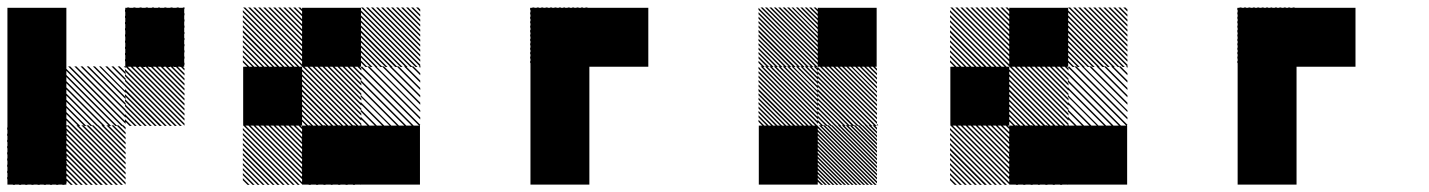

<svg xmlns="http://www.w3.org/2000/svg" viewBox="-21 -522 4041 543"><path d="M167.5 -162.5 162.5 -167.5H167.5ZM167.5 -145 145 -167.5H150.8L167.5 -150.8ZM167.5 -127.5 127.5 -167.5H133.3L167.5 -133.3ZM167.5 -110 110 -167.5H115.8L167.5 -115.8ZM167.5 -92.5 92.5 -167.5H97.5L167.5 -97.5ZM167.5 -75 75 -167.5H80.8L167.5 -80.8ZM167.5 -57.5 57.5 -167.5H63.3L167.5 -63.3ZM167.5 -40 40 -167.5H45.8L167.5 -45.8ZM167.5 -22.5 22.5 -167.5H28.3L167.5 -28.3ZM167.5 -5 5 -167.5H10.8L167.5 -10.8ZM155.8 0.8 -0.8 -155.8V-161.7L161.7 0.8ZM138.3 0.8 -0.8 -138.3V-144.2L144.2 0.8ZM120.8 0.8 -0.8 -120.8V-126.7L126.7 0.8ZM103.3 0.8 -0.8 -103.3V-109.2L109.2 0.8ZM85.8 0.8 -0.8 -85.8V-91.7L91.7 0.8ZM68.3 0.8 -0.8 -68.3V-74.2L74.2 0.8ZM50.8 0.8 -0.8 -50.8V-56.7L56.7 0.8ZM33.3 0.8 -0.8 -33.3V-39.2L39.2 0.8ZM15.8 0.8 -0.8 -15.8V-21.7L21.7 0.8ZM167.5 -167.5H168.3L167.5 -168.3ZM333.3 -500H500V-333.3H333.3ZM334.2 -155.8 322.5 -167.5H328.3L334.2 -161.7ZM334.2 -141.7 308.3 -167.5H314.2L334.2 -147.5ZM334.2 -127.5 294.2 -167.5H300L334.2 -133.3ZM334.2 -113.3 280 -167.5H285.8L334.2 -119.2ZM334.2 -99.2 265.8 -167.5H271.7L334.2 -105ZM334.2 -85 251.7 -167.5H257.5L334.2 -90.8ZM334.2 -70.8 237.5 -167.5H243.3L334.2 -76.7ZM334.2 -56.7 223.3 -167.5H229.2L334.2 -62.5ZM334.2 -42.5 209.2 -167.5H215L334.2 -48.3ZM334.2 -28.3 195 -167.5H200.8L334.2 -34.2ZM334.2 -14.2 180.8 -167.5H186.7L334.2 -20ZM334.2 0 166.7 -167.5H172.5L334.2 -5.8ZM320.8 0.8 165.8 -154.2V-160L326.7 0.8ZM306.7 0.8 165.8 -140V-145.8L312.5 0.8ZM292.5 0.8 165.8 -125.8V-131.7L298.3 0.8ZM278.3 0.8 165.8 -111.7V-117.5L284.2 0.8ZM263.3 0.8 165.8 -96.7V-103.3L270 0.8ZM250 0.8 165.8 -83.3V-89.2L255.8 0.8ZM235.8 0.8 165.8 -69.2V-75L241.7 0.8ZM221.7 0.8 165.8 -55V-60.8L227.5 0.8ZM207.5 0.8 165.8 -40.8V-46.7L213.3 0.8ZM193.3 0.8 165.8 -26.7V-32.5L199.2 0.8ZM179.2 0.8 165.8 -12.5V-18.3L185 0.8ZM500.8 -322.5 489.2 -334.2H495L500.8 -328.3ZM500.8 -308.3 475 -334.2H480.8L500.8 -314.2ZM500.8 -294.2 460.8 -334.2H466.7L500.8 -300ZM500.8 -280 446.7 -334.2H452.5L500.8 -285.8ZM500.8 -265.8 432.5 -334.2H438.3L500.8 -271.7ZM500.8 -251.7 418.3 -334.2H424.2L500.8 -257.5ZM500.8 -237.5 404.2 -334.2H410L500.8 -243.3ZM500.8 -223.3 390 -334.2H395.8L500.8 -229.2ZM500.8 -209.2 375.8 -334.2H381.7L500.8 -215ZM500.8 -195 361.7 -334.2H367.5L500.8 -200.8ZM500.8 -180.8 347.5 -334.2H353.3L500.8 -186.7ZM500.8 -166.7 333.3 -334.2H339.2L500.8 -172.5ZM487.5 -165.8 332.5 -320.8V-326.7L493.3 -165.8ZM473.3 -165.8 332.5 -306.7V-312.5L479.2 -165.8ZM459.2 -165.8 332.5 -292.5V-298.3L465 -165.8ZM445 -165.8 332.5 -278.3V-284.2L450.8 -165.8ZM430 -165.8 332.5 -263.3V-270L436.7 -165.8ZM416.7 -165.8 332.5 -250V-255.8L422.5 -165.8ZM402.5 -165.8 332.5 -235.8V-241.7L408.3 -165.8ZM388.3 -165.8 332.5 -221.7V-227.5L394.2 -165.8ZM374.2 -165.8 332.5 -207.5V-213.3L380 -165.8ZM360 -165.8 332.5 -193.3V-199.2L365.8 -165.8ZM345.8 -165.8 332.5 -179.2V-185L351.7 -165.8ZM334.2 -329.2 329.2 -334.2H334.2ZM334.2 -311.7 311.7 -334.2H317.5L334.2 -317.5ZM334.2 -294.2 294.2 -334.2H300L334.2 -300ZM334.2 -276.7 276.7 -334.2H282.5L334.2 -282.5ZM334.2 -259.2 259.2 -334.2H264.2L334.2 -264.2ZM334.2 -241.7 241.7 -334.2H247.5L334.2 -247.5ZM334.2 -224.2 224.2 -334.2H230L334.2 -230ZM334.2 -206.7 206.7 -334.2H212.5L334.2 -212.5ZM334.2 -189.2 189.2 -334.2H195L334.2 -195ZM334.2 -171.7 171.7 -334.2H177.5L334.2 -177.5ZM322.5 -165.8 165.8 -322.5V-328.3L328.3 -165.8ZM305 -165.8 165.8 -305V-310.8L310.8 -165.8ZM287.5 -165.8 165.8 -287.5V-293.3L293.3 -165.8ZM270 -165.8 165.8 -270V-275.8L275.8 -165.8ZM252.5 -165.8 165.8 -252.5V-258.3L258.3 -165.8ZM235 -165.8 165.8 -235V-240.8L240.8 -165.8ZM217.5 -165.8 165.8 -217.5V-223.3L223.3 -165.8ZM200 -165.8 165.8 -200V-205.8L205.8 -165.8ZM182.5 -165.8 165.8 -182.5V-188.3L188.3 -165.8ZM334.2 -334.2H335L334.2 -335ZM500.8 -495.8 495.8 -500.8H500.8ZM500.8 -478.3 478.3 -500.8H484.2L500.8 -484.2ZM500.8 -460.8 460.8 -500.8H466.7L500.8 -466.7ZM500.8 -443.3 443.3 -500.8H449.2L500.8 -449.2ZM500.8 -425.8 425.8 -500.8H430.8L500.8 -430.8ZM500.8 -408.3 408.3 -500.8H414.2L500.8 -414.2ZM500.8 -390.8 390.8 -500.8H396.7L500.8 -396.7ZM500.8 -373.3 373.3 -500.8H379.2L500.8 -379.2ZM500.8 -355.8 355.8 -500.8H361.7L500.8 -361.7ZM500.8 -338.3 338.3 -500.8H344.2L500.8 -344.2ZM489.2 -332.5 332.5 -489.2V-495L495 -332.5ZM471.7 -332.5 332.5 -471.7V-477.5L477.5 -332.5ZM454.2 -332.5 332.5 -454.2V-460L460 -332.5ZM436.7 -332.5 332.5 -436.7V-442.5L442.5 -332.5ZM419.2 -332.5 332.5 -419.2V-425L425 -332.5ZM401.7 -332.5 332.5 -401.7V-407.5L407.5 -332.5ZM384.2 -332.5 332.5 -384.2V-390L390 -332.5ZM366.7 -332.5 332.5 -366.7V-372.5L372.5 -332.5ZM349.2 -332.5 332.5 -349.2V-355L355 -332.5ZM500.8 -500.8H501.7L500.8 -501.7ZM0 -166.7H166.7V0H0ZM0 -333.3H166.7V0H0ZM0 -500H166.7V-166.7H0Z M1000 -166.7H1166.7V0H1000ZM833.3 -166.7H1000V0H833.3ZM834.2 -155.8 822.5 -167.5H828.3L834.2 -161.7ZM834.2 -141.7 808.3 -167.5H814.2L834.2 -147.5ZM834.2 -127.5 794.2 -167.5H800L834.2 -133.3ZM834.2 -113.3 780 -167.5H785.8L834.2 -119.2ZM834.2 -99.2 765.8 -167.5H771.7L834.2 -105ZM834.2 -85 751.7 -167.5H757.5L834.2 -90.8ZM834.2 -70.8 737.5 -167.5H743.3L834.2 -76.7ZM834.2 -56.7 723.3 -167.5H729.2L834.2 -62.5ZM834.2 -42.5 709.2 -167.5H715L834.2 -48.3ZM834.2 -28.3 695 -167.5H700.8L834.2 -34.2ZM834.2 -14.2 680.8 -167.5H686.7L834.2 -20ZM834.2 0 666.7 -167.5H672.5L834.2 -5.8ZM820.8 0.8 665.8 -154.2V-160L826.7 0.8ZM806.7 0.8 665.8 -140V-145.8L812.5 0.8ZM792.5 0.8 665.8 -125.8V-131.7L798.3 0.8ZM778.3 0.8 665.8 -111.7V-117.5L784.2 0.8ZM763.3 0.8 665.8 -96.7V-103.3L770 0.8ZM750 0.8 665.8 -83.3V-89.2L755.8 0.8ZM735.8 0.8 665.8 -69.2V-75L741.7 0.8ZM721.7 0.8 665.8 -55V-60.8L727.5 0.8ZM707.5 0.8 665.8 -40.8V-46.7L713.3 0.8ZM693.3 0.8 665.8 -26.7V-32.5L699.2 0.8ZM679.2 0.8 665.8 -12.5V-18.3L685 0.8ZM1000.8 -163.3 996.7 -167.5H1000.8ZM1000.8 -142.5 975.8 -167.5H981.7L1000.8 -148.3ZM1000.8 -121.7 955 -167.5H960.8L1000.8 -127.5ZM1000.8 -100.8 934.2 -167.5H940L1000.8 -106.7ZM1000.8 -80 913.3 -167.5H919.2L1000.8 -85.8ZM1000.8 -59.2 892.5 -167.5H898.3L1000.8 -65ZM1000.8 -38.3 871.7 -167.5H876.7L1000.8 -43.3ZM1000.8 -17.5 850.8 -167.5H856.7L1000.8 -23.3ZM998.3 0.8 832.5 -165 835.8 -167.5 1000.8 -2.5ZM977.5 0.8 832.5 -144.2V-150L983.3 0.8ZM956.7 0.8 832.5 -123.3V-129.2L962.5 0.8ZM935.8 0.8 832.5 -102.5V-108.3L941.7 0.8ZM915 0.8 832.5 -81.7V-86.7L920 0.8ZM894.2 0.8 832.5 -60.8V-66.7L900 0.8ZM873.3 0.8 832.5 -40V-45.8L879.2 0.8ZM852.5 0.8 832.5 -19.2V-25L858.3 0.8ZM1000.8 -167.5H1002.5L1000.8 -169.2ZM834.2 -155.8 822.5 -167.5H828.3L834.2 -161.7ZM834.2 -141.7 808.3 -167.5H814.2L834.2 -147.5ZM834.2 -127.5 794.2 -167.5H800L834.2 -133.3ZM834.2 -113.3 780 -167.5H785.8L834.2 -119.2ZM834.2 -99.2 765.8 -167.5H771.7L834.2 -105ZM834.2 -85 751.7 -167.5H757.5L834.2 -90.8ZM834.2 -70.8 737.5 -167.5H743.3L834.2 -76.7ZM834.2 -56.7 723.3 -167.5H729.2L834.2 -62.5ZM834.2 -42.5 709.2 -167.5H715L834.2 -48.3ZM834.2 -28.3 695 -167.5H700.8L834.2 -34.2ZM834.2 -14.2 680.8 -167.5H686.7L834.2 -20ZM834.2 0 666.7 -167.5H672.5L834.2 -5.8ZM820.8 0.8 665.8 -154.2V-160L826.7 0.8ZM806.7 0.8 665.8 -140V-145.8L812.5 0.8ZM792.5 0.8 665.8 -125.8V-131.7L798.3 0.8ZM778.3 0.8 665.8 -111.7V-117.5L784.2 0.8ZM763.3 0.8 665.8 -96.7V-103.3L770 0.8ZM750 0.8 665.8 -83.3V-89.2L755.8 0.8ZM735.8 0.8 665.8 -69.2V-75L741.7 0.8ZM721.7 0.8 665.8 -55V-60.8L727.5 0.8ZM707.5 0.8 665.8 -40.8V-46.7L713.3 0.8ZM693.3 0.8 665.8 -26.7V-32.5L699.2 0.8ZM679.2 0.8 665.8 -12.5V-18.3L685 0.8ZM1167.5 -330 1163.3 -334.2H1167.5ZM1167.5 -309.2 1142.5 -334.2H1148.3L1167.5 -315ZM1167.5 -288.3 1121.7 -334.2H1127.5L1167.5 -294.2ZM1167.5 -267.5 1100.8 -334.2H1106.7L1167.5 -273.3ZM1167.5 -246.7 1080 -334.2H1085.8L1167.5 -252.5ZM1167.5 -225.8 1059.2 -334.2H1065L1167.5 -231.7ZM1167.5 -205 1038.3 -334.2H1043.3L1167.5 -210ZM1167.5 -184.2 1017.5 -334.2H1023.3L1167.5 -190ZM1165 -165.8 999.2 -331.7 1002.5 -334.2 1167.5 -169.2ZM1144.2 -165.8 999.2 -310.8V-316.7L1150 -165.8ZM1123.3 -165.8 999.2 -290V-295.8L1129.2 -165.8ZM1102.5 -165.8 999.2 -269.2V-275L1108.3 -165.8ZM1081.7 -165.8 999.2 -248.3V-253.3L1086.7 -165.8ZM1060.8 -165.8 999.2 -227.5V-233.3L1066.7 -165.8ZM1040 -165.8 999.2 -206.7V-212.5L1045.8 -165.8ZM1019.2 -165.8 999.2 -185.8V-191.7L1025 -165.8ZM1167.5 -334.2H1169.2L1167.5 -335.8ZM1000.8 -322.5 989.2 -334.2H995L1000.8 -328.3ZM1000.8 -308.3 975 -334.2H980.8L1000.8 -314.2ZM1000.8 -294.2 960.8 -334.2H966.7L1000.8 -300ZM1000.8 -280 946.7 -334.2H952.5L1000.8 -285.8ZM1000.8 -265.8 932.5 -334.2H938.3L1000.8 -271.7ZM1000.8 -251.7 918.3 -334.2H924.2L1000.8 -257.5ZM1000.8 -237.5 904.2 -334.2H910L1000.8 -243.3ZM1000.8 -223.3 890 -334.2H895.8L1000.8 -229.2ZM1000.8 -209.2 875.8 -334.2H881.7L1000.8 -215ZM1000.8 -195 861.7 -334.2H867.5L1000.8 -200.8ZM1000.8 -180.8 847.5 -334.2H853.3L1000.8 -186.7ZM1000.8 -166.7 833.3 -334.2H839.2L1000.8 -172.5ZM987.5 -165.8 832.5 -320.8V-326.7L993.3 -165.8ZM973.3 -165.8 832.5 -306.7V-312.5L979.2 -165.8ZM959.2 -165.8 832.5 -292.5V-298.3L965 -165.8ZM945 -165.8 832.5 -278.3V-284.2L950.8 -165.8ZM930 -165.8 832.5 -263.3V-270L936.7 -165.8ZM916.7 -165.8 832.5 -250V-255.8L922.5 -165.8ZM902.5 -165.8 832.5 -235.8V-241.7L908.3 -165.8ZM888.3 -165.8 832.5 -221.7V-227.5L894.2 -165.8ZM874.2 -165.8 832.5 -207.5V-213.3L880 -165.8ZM860 -165.8 832.5 -193.3V-199.2L865.8 -165.8ZM845.8 -165.8 832.5 -179.2V-185L851.7 -165.8ZM1167.5 -489.2 1155.8 -500.8H1161.7L1167.5 -495ZM1167.5 -475 1141.7 -500.8H1147.5L1167.5 -480.8ZM1167.5 -460.8 1127.5 -500.8H1133.3L1167.5 -466.7ZM1167.5 -446.7 1113.3 -500.8H1119.2L1167.5 -452.5ZM1167.5 -432.5 1099.2 -500.8H1105L1167.5 -438.3ZM1167.5 -418.3 1085 -500.8H1090.8L1167.5 -424.2ZM1167.5 -404.2 1070.8 -500.8H1076.7L1167.5 -410ZM1167.5 -390 1056.7 -500.8H1062.5L1167.5 -395.8ZM1167.5 -375.8 1042.5 -500.8H1048.3L1167.5 -381.7ZM1167.5 -361.7 1028.3 -500.8H1034.2L1167.5 -367.5ZM1167.5 -347.5 1014.2 -500.8H1020L1167.5 -353.3ZM1167.5 -333.3 1000 -500.8H1005.8L1167.5 -339.2ZM1154.2 -332.5 999.2 -487.5V-493.3L1160 -332.5ZM1140 -332.5 999.2 -473.3V-479.2L1145.8 -332.5ZM1125.8 -332.5 999.2 -459.2V-465L1131.7 -332.5ZM1111.7 -332.5 999.2 -445V-450.8L1117.5 -332.5ZM1096.7 -332.5 999.2 -430V-436.7L1103.3 -332.5ZM1083.3 -332.5 999.2 -416.7V-422.5L1089.2 -332.5ZM1069.2 -332.5 999.2 -402.5V-408.3L1075 -332.5ZM1055 -332.5 999.2 -388.3V-394.2L1060.8 -332.5ZM1040.8 -332.5 999.2 -374.2V-380L1046.7 -332.5ZM1026.7 -332.5 999.2 -360V-365.8L1032.5 -332.5ZM1012.5 -332.5 999.2 -345.8V-351.7L1018.3 -332.5ZM834.2 -489.2 822.5 -500.8H828.3L834.2 -495ZM834.2 -475 808.3 -500.8H814.2L834.2 -480.8ZM834.2 -460.8 794.2 -500.8H800L834.2 -466.7ZM834.2 -446.7 780 -500.8H785.8L834.2 -452.5ZM834.2 -432.5 765.8 -500.8H771.7L834.2 -438.3ZM834.2 -418.3 751.7 -500.8H757.5L834.2 -424.2ZM834.2 -404.2 737.5 -500.8H743.3L834.2 -410ZM834.2 -390 723.3 -500.8H729.2L834.2 -395.8ZM834.2 -375.8 709.2 -500.8H715L834.2 -381.7ZM834.2 -361.7 695 -500.8H700.8L834.2 -367.5ZM834.2 -347.5 680.8 -500.8H686.7L834.2 -353.3ZM834.2 -333.3 666.7 -500.8H672.5L834.2 -339.2ZM820.8 -332.5 665.8 -487.5V-493.3L826.7 -332.5ZM806.7 -332.5 665.8 -473.3V-479.2L812.5 -332.5ZM792.5 -332.5 665.8 -459.2V-465L798.3 -332.5ZM778.3 -332.5 665.8 -445V-450.8L784.2 -332.5ZM763.3 -332.5 665.8 -430V-436.7L770 -332.5ZM750 -332.5 665.8 -416.7V-422.5L755.8 -332.5ZM735.8 -332.5 665.8 -402.5V-408.3L741.7 -332.5ZM721.7 -332.5 665.8 -388.3V-394.2L727.5 -332.5ZM707.5 -332.5 665.8 -374.2V-380L713.3 -332.5ZM693.3 -332.5 665.8 -360V-365.8L699.2 -332.5ZM679.2 -332.5 665.8 -345.8V-351.7L685 -332.5ZM666.7 -333.3H833.3V-166.7H666.7ZM833.3 -500H1000V-333.3H833.3Z M1645.8 -500H1812.5V-333.3H1645.8ZM1646.7 -488.3 1634.2 -500.8H1640L1646.7 -494.2ZM1646.7 -475.8 1621.7 -500.8H1627.5L1646.7 -481.7ZM1646.7 -463.3 1609.2 -500.8H1615L1646.7 -469.2ZM1646.7 -450.8 1596.7 -500.8H1602.5L1646.7 -456.7ZM1646.7 -438.3 1584.2 -500.8H1590L1646.7 -444.2ZM1646.7 -425.8 1571.7 -500.8H1576.7L1646.7 -430.8ZM1646.7 -413.3 1559.2 -500.8H1565L1646.7 -419.2ZM1646.7 -400.8 1546.7 -500.8H1552.5L1646.7 -406.7ZM1646.7 -388.3 1534.2 -500.8H1540L1646.7 -394.2ZM1646.7 -375.8 1521.7 -500.8H1527.5L1646.7 -381.7ZM1646.7 -363.3 1509.2 -500.8H1515L1646.7 -369.2ZM1646.7 -350.8 1496.7 -500.8H1502.5L1646.7 -356.7ZM1646.7 -338.3 1484.2 -500.8H1490L1646.7 -344.2ZM1640 -332.5 1478.3 -494.2V-500L1645.8 -332.5ZM1627.5 -332.5 1478.3 -481.7V-487.5L1633.3 -332.5ZM1615 -332.5 1478.3 -469.2V-475L1620.8 -332.5ZM1602.5 -332.5 1478.3 -456.7V-462.5L1608.3 -332.5ZM1590 -332.5 1478.3 -444.2V-450L1595.8 -332.5ZM1576.7 -332.5 1478.3 -430.8V-437.5L1583.3 -332.5ZM1565 -332.5 1478.3 -419.2V-425L1570.8 -332.5ZM1552.5 -332.5 1478.3 -406.7V-412.5L1558.3 -332.5ZM1540 -332.5 1478.3 -394.2V-400L1545.8 -332.5ZM1527.5 -332.5 1478.3 -381.7V-387.5L1533.3 -332.5ZM1515 -332.5 1478.3 -369.2V-375L1520.8 -332.5ZM1502.5 -332.5 1478.3 -356.7V-362.5L1508.3 -332.5ZM1490 -332.5 1478.3 -344.2V-350L1495.8 -332.5ZM1479.2 -166.7H1645.8V0H1479.2ZM1479.2 -333.3H1645.8V0H1479.2ZM1479.2 -500H1645.8V-166.7H1479.2Z M2459.2 -165.8 2457.5 -167.5H2459.2ZM2459.2 -155 2446.7 -167.5H2452.5L2459.2 -160.8ZM2459.2 -144.2 2435.8 -167.5H2441.7L2459.2 -150ZM2459.2 -133.3 2425 -167.5H2430.8L2459.2 -139.2ZM2459.2 -122.5 2414.2 -167.5H2420L2459.2 -128.3ZM2459.2 -111.7 2403.3 -167.5H2409.2L2459.2 -117.5ZM2459.2 -100.8 2392.5 -167.5H2398.3L2459.2 -106.7ZM2459.2 -90 2381.7 -167.5H2387.5L2459.2 -95.8ZM2459.2 -79.2 2370.8 -167.5H2376.7L2459.2 -85ZM2459.2 -68.3 2360 -167.5H2365.8L2459.2 -74.2ZM2459.2 -57.5 2349.2 -167.5H2355L2459.2 -63.3ZM2459.2 -46.7 2338.3 -167.5H2344.2L2459.2 -52.5ZM2459.2 -35.8 2327.5 -167.5H2333.3L2459.2 -41.7ZM2459.2 -25 2316.7 -167.5H2322.5L2459.2 -30.8ZM2459.2 -14.2 2305.8 -167.5H2311.7L2459.2 -20ZM2459.2 -3.3 2295 -167.5H2300.8L2459.2 -9.2ZM2452.5 0.8 2290.8 -160.8V-166.7L2458.3 0.8ZM2441.7 0.8 2290.8 -150V-155.8L2447.5 0.8ZM2430.8 0.8 2290.8 -139.2V-145L2436.7 0.8ZM2420 0.8 2290.8 -128.3V-134.2L2425.8 0.8ZM2409.2 0.8 2290.8 -117.5V-123.3L2415 0.8ZM2398.3 0.8 2290.8 -106.7V-112.5L2404.2 0.8ZM2387.5 0.8 2290.8 -95.8V-101.7L2393.3 0.8ZM2376.7 0.8 2290.8 -85V-90.8L2382.5 0.8ZM2365.8 0.8 2290.8 -74.2V-80L2371.7 0.8ZM2355 0.8 2290.8 -63.3V-69.2L2360.8 0.8ZM2344.2 0.8 2290.8 -52.5V-58.3L2350 0.8ZM2333.3 0.8 2290.8 -41.7V-47.5L2339.2 0.8ZM2322.5 0.8 2290.8 -30.8V-36.7L2328.3 0.8ZM2311.7 0.8 2290.8 -20V-25.8L2317.5 0.8ZM2300.8 0.8 2290.8 -9.2V-15L2306.7 0.8ZM2459.2 -167.5H2463.3L2459.2 -171.7ZM2459.2 -321.7 2446.7 -334.2H2452.5L2459.2 -327.5ZM2459.2 -309.2 2434.2 -334.2H2440L2459.2 -315ZM2459.2 -296.7 2421.7 -334.2H2427.5L2459.2 -302.5ZM2459.2 -284.2 2409.2 -334.2H2415L2459.2 -290ZM2459.2 -271.7 2396.7 -334.2H2402.5L2459.2 -277.5ZM2459.2 -259.2 2384.2 -334.2H2389.2L2459.2 -264.2ZM2459.2 -246.7 2371.7 -334.2H2377.5L2459.2 -252.5ZM2459.2 -234.2 2359.2 -334.2H2365L2459.2 -240ZM2459.2 -221.7 2346.7 -334.2H2352.5L2459.2 -227.5ZM2459.2 -209.2 2334.2 -334.2H2340L2459.2 -215ZM2459.2 -196.7 2321.7 -334.2H2327.5L2459.2 -202.5ZM2459.2 -184.2 2309.2 -334.2H2315L2459.2 -190ZM2459.2 -171.7 2296.7 -334.2H2302.5L2459.2 -177.5ZM2452.5 -165.8 2290.8 -327.5V-333.3L2458.3 -165.8ZM2440 -165.8 2290.8 -315V-320.8L2445.8 -165.8ZM2427.5 -165.8 2290.8 -302.5V-308.3L2433.3 -165.8ZM2415 -165.8 2290.8 -290V-295.8L2420.8 -165.8ZM2402.5 -165.8 2290.8 -277.5V-283.3L2408.3 -165.8ZM2389.2 -165.8 2290.8 -264.2V-270.8L2395.8 -165.8ZM2377.5 -165.8 2290.8 -252.5V-258.3L2383.3 -165.8ZM2365 -165.8 2290.8 -240V-245.8L2370.8 -165.8ZM2352.5 -165.8 2290.8 -227.5V-233.3L2358.3 -165.8ZM2340 -165.8 2290.8 -215V-220.8L2345.8 -165.8ZM2327.5 -165.8 2290.8 -202.5V-208.3L2333.3 -165.8ZM2315 -165.8 2290.8 -190V-195.8L2320.8 -165.8ZM2302.5 -165.8 2290.8 -177.5V-183.3L2308.3 -165.8ZM2292.5 -321.7 2280 -334.2H2285.8L2292.5 -327.5ZM2292.5 -309.2 2267.5 -334.2H2273.3L2292.5 -315ZM2292.5 -296.7 2255 -334.2H2260.8L2292.5 -302.5ZM2292.5 -284.2 2242.5 -334.2H2248.3L2292.5 -290ZM2292.5 -271.7 2230 -334.2H2235.8L2292.5 -277.5ZM2292.5 -259.2 2217.5 -334.2H2222.5L2292.5 -264.2ZM2292.5 -246.7 2205 -334.2H2210.8L2292.5 -252.5ZM2292.5 -234.2 2192.5 -334.2H2198.3L2292.5 -240ZM2292.5 -221.7 2180 -334.2H2185.8L2292.5 -227.5ZM2292.5 -209.2 2167.5 -334.2H2173.3L2292.5 -215ZM2292.5 -196.7 2155 -334.2H2160.8L2292.5 -202.5ZM2292.5 -184.2 2142.5 -334.2H2148.3L2292.5 -190ZM2292.5 -171.7 2130 -334.2H2135.8L2292.5 -177.5ZM2285.8 -165.8 2124.2 -327.5V-333.3L2291.7 -165.8ZM2273.3 -165.8 2124.2 -315V-320.8L2279.2 -165.8ZM2260.8 -165.8 2124.2 -302.5V-308.3L2266.7 -165.8ZM2248.3 -165.8 2124.2 -290V-295.8L2254.2 -165.8ZM2235.8 -165.8 2124.2 -277.5V-283.3L2241.7 -165.8ZM2222.5 -165.8 2124.2 -264.2V-270.8L2229.2 -165.8ZM2210.8 -165.8 2124.2 -252.5V-258.3L2216.7 -165.8ZM2198.3 -165.8 2124.2 -240V-245.8L2204.2 -165.8ZM2185.8 -165.8 2124.2 -227.5V-233.3L2191.7 -165.8ZM2173.3 -165.8 2124.2 -215V-220.8L2179.2 -165.8ZM2160.8 -165.8 2124.2 -202.5V-208.3L2166.7 -165.8ZM2148.3 -165.8 2124.2 -190V-195.8L2154.2 -165.8ZM2135.8 -165.8 2124.2 -177.5V-183.3L2141.7 -165.8ZM2292.5 -488.3 2280 -500.8H2285.8L2292.5 -494.2ZM2292.5 -475.8 2267.5 -500.8H2273.3L2292.5 -481.7ZM2292.5 -463.3 2255 -500.8H2260.8L2292.5 -469.2ZM2292.5 -450.8 2242.5 -500.8H2248.3L2292.5 -456.7ZM2292.5 -438.3 2230 -500.8H2235.8L2292.5 -444.2ZM2292.5 -425.8 2217.5 -500.8H2222.5L2292.5 -430.8ZM2292.5 -413.3 2205 -500.8H2210.8L2292.5 -419.2ZM2292.5 -400.8 2192.5 -500.8H2198.3L2292.5 -406.7ZM2292.5 -388.3 2180 -500.8H2185.8L2292.5 -394.2ZM2292.5 -375.8 2167.5 -500.8H2173.3L2292.5 -381.7ZM2292.5 -363.3 2155 -500.8H2160.8L2292.5 -369.2ZM2292.5 -350.8 2142.5 -500.8H2148.3L2292.5 -356.7ZM2292.5 -338.3 2130 -500.8H2135.8L2292.5 -344.2ZM2285.8 -332.5 2124.2 -494.2V-500L2291.7 -332.5ZM2273.3 -332.5 2124.2 -481.7V-487.5L2279.2 -332.5ZM2260.8 -332.5 2124.2 -469.2V-475L2266.7 -332.5ZM2248.3 -332.5 2124.2 -456.7V-462.5L2254.2 -332.5ZM2235.8 -332.5 2124.2 -444.2V-450L2241.7 -332.5ZM2222.5 -332.5 2124.2 -430.8V-437.5L2229.2 -332.5ZM2210.8 -332.5 2124.2 -419.2V-425L2216.7 -332.5ZM2198.3 -332.5 2124.2 -406.7V-412.5L2204.2 -332.5ZM2185.8 -332.5 2124.2 -394.2V-400L2191.7 -332.5ZM2173.3 -332.5 2124.2 -381.7V-387.5L2179.2 -332.5ZM2160.8 -332.5 2124.2 -369.2V-375L2166.7 -332.5ZM2148.3 -332.5 2124.2 -356.7V-362.5L2154.2 -332.5ZM2135.8 -332.5 2124.2 -344.2V-350L2141.7 -332.5ZM2125 -166.7H2291.7V0H2125ZM2291.7 -500H2458.3V-333.3H2291.7Z M3000 -166.7H3166.7V0H3000ZM2833.3 -166.7H3000V0H2833.3ZM2834.2 -155.8 2822.5 -167.5H2828.3L2834.2 -161.7ZM2834.2 -141.7 2808.3 -167.5H2814.2L2834.2 -147.5ZM2834.2 -127.5 2794.2 -167.5H2800L2834.2 -133.3ZM2834.2 -113.3 2780 -167.5H2785.8L2834.2 -119.2ZM2834.2 -99.2 2765.8 -167.5H2771.7L2834.2 -105ZM2834.2 -85 2751.7 -167.5H2757.5L2834.2 -90.8ZM2834.2 -70.8 2737.5 -167.5H2743.3L2834.2 -76.7ZM2834.2 -56.7 2723.3 -167.5H2729.2L2834.2 -62.5ZM2834.2 -42.5 2709.2 -167.5H2715L2834.2 -48.3ZM2834.2 -28.3 2695 -167.5H2700.8L2834.2 -34.2ZM2834.2 -14.2 2680.8 -167.5H2686.7L2834.2 -20ZM2834.2 0 2666.7 -167.5H2672.5L2834.2 -5.8ZM2820.8 0.8 2665.8 -154.2V-160L2826.7 0.8ZM2806.7 0.8 2665.8 -140V-145.8L2812.5 0.8ZM2792.5 0.8 2665.8 -125.8V-131.7L2798.3 0.8ZM2778.3 0.8 2665.8 -111.7V-117.5L2784.2 0.8ZM2763.3 0.8 2665.8 -96.7V-103.3L2770 0.8ZM2750 0.8 2665.8 -83.3V-89.2L2755.8 0.8ZM2735.8 0.8 2665.8 -69.2V-75L2741.7 0.8ZM2721.7 0.8 2665.8 -55V-60.8L2727.5 0.8ZM2707.5 0.8 2665.8 -40.8V-46.7L2713.3 0.8ZM2693.3 0.8 2665.8 -26.7V-32.5L2699.2 0.8ZM2679.2 0.8 2665.8 -12.5V-18.3L2685 0.8ZM3000.8 -163.3 2996.7 -167.5H3000.8ZM3000.8 -142.5 2975.8 -167.5H2981.7L3000.8 -148.3ZM3000.8 -121.7 2955 -167.5H2960.8L3000.8 -127.5ZM3000.8 -100.8 2934.2 -167.5H2940L3000.8 -106.7ZM3000.8 -80 2913.3 -167.5H2919.2L3000.8 -85.8ZM3000.8 -59.2 2892.5 -167.5H2898.3L3000.8 -65ZM3000.8 -38.3 2871.7 -167.5H2876.7L3000.8 -43.3ZM3000.8 -17.5 2850.8 -167.5H2856.7L3000.8 -23.3ZM2998.3 0.8 2832.5 -165 2835.8 -167.5 3000.8 -2.5ZM2977.5 0.8 2832.5 -144.2V-150L2983.3 0.8ZM2956.7 0.8 2832.5 -123.3V-129.2L2962.5 0.8ZM2935.8 0.8 2832.5 -102.5V-108.3L2941.7 0.8ZM2915 0.8 2832.5 -81.7V-86.7L2920 0.8ZM2894.2 0.8 2832.5 -60.8V-66.7L2900 0.8ZM2873.3 0.8 2832.5 -40V-45.8L2879.2 0.8ZM2852.5 0.8 2832.5 -19.2V-25L2858.3 0.8ZM3000.8 -167.5H3002.5L3000.8 -169.2ZM2834.2 -155.8 2822.5 -167.5H2828.3L2834.2 -161.7ZM2834.2 -141.7 2808.3 -167.5H2814.2L2834.2 -147.5ZM2834.2 -127.5 2794.2 -167.5H2800L2834.2 -133.3ZM2834.2 -113.3 2780 -167.5H2785.8L2834.2 -119.2ZM2834.2 -99.2 2765.8 -167.5H2771.7L2834.2 -105ZM2834.2 -85 2751.7 -167.5H2757.5L2834.2 -90.8ZM2834.2 -70.8 2737.5 -167.5H2743.3L2834.2 -76.7ZM2834.2 -56.7 2723.3 -167.5H2729.2L2834.2 -62.5ZM2834.2 -42.5 2709.2 -167.5H2715L2834.2 -48.3ZM2834.2 -28.3 2695 -167.5H2700.8L2834.2 -34.2ZM2834.2 -14.2 2680.8 -167.5H2686.7L2834.2 -20ZM2834.2 0 2666.7 -167.5H2672.5L2834.2 -5.8ZM2820.8 0.8 2665.8 -154.2V-160L2826.7 0.8ZM2806.7 0.8 2665.8 -140V-145.8L2812.5 0.8ZM2792.5 0.8 2665.8 -125.8V-131.7L2798.3 0.8ZM2778.3 0.8 2665.8 -111.7V-117.5L2784.2 0.8ZM2763.3 0.8 2665.8 -96.7V-103.3L2770 0.8ZM2750 0.8 2665.8 -83.3V-89.2L2755.8 0.8ZM2735.8 0.8 2665.8 -69.2V-75L2741.7 0.8ZM2721.7 0.8 2665.8 -55V-60.8L2727.5 0.8ZM2707.5 0.8 2665.8 -40.8V-46.7L2713.3 0.8ZM2693.3 0.8 2665.8 -26.7V-32.5L2699.2 0.8ZM2679.2 0.8 2665.8 -12.5V-18.3L2685 0.8ZM3167.5 -330 3163.3 -334.2H3167.5ZM3167.5 -309.2 3142.5 -334.2H3148.3L3167.5 -315ZM3167.5 -288.3 3121.7 -334.2H3127.5L3167.5 -294.2ZM3167.5 -267.5 3100.8 -334.2H3106.7L3167.5 -273.3ZM3167.5 -246.7 3080 -334.2H3085.8L3167.5 -252.5ZM3167.5 -225.8 3059.2 -334.2H3065L3167.5 -231.7ZM3167.5 -205 3038.3 -334.2H3043.3L3167.5 -210ZM3167.5 -184.2 3017.5 -334.2H3023.3L3167.5 -190ZM3165 -165.8 2999.2 -331.7 3002.5 -334.2 3167.5 -169.2ZM3144.2 -165.8 2999.2 -310.8V-316.7L3150 -165.8ZM3123.3 -165.8 2999.2 -290V-295.8L3129.2 -165.8ZM3102.5 -165.8 2999.2 -269.2V-275L3108.3 -165.8ZM3081.7 -165.8 2999.2 -248.3V-253.3L3086.7 -165.8ZM3060.8 -165.8 2999.2 -227.5V-233.3L3066.7 -165.8ZM3040 -165.8 2999.2 -206.7V-212.5L3045.8 -165.8ZM3019.2 -165.8 2999.2 -185.8V-191.7L3025 -165.8ZM3167.5 -334.2H3169.2L3167.5 -335.8ZM3000.8 -322.5 2989.2 -334.2H2995L3000.8 -328.3ZM3000.8 -308.3 2975 -334.2H2980.8L3000.8 -314.2ZM3000.8 -294.2 2960.8 -334.2H2966.7L3000.8 -300ZM3000.8 -280 2946.7 -334.2H2952.5L3000.8 -285.8ZM3000.8 -265.8 2932.5 -334.2H2938.3L3000.8 -271.7ZM3000.8 -251.7 2918.3 -334.2H2924.2L3000.8 -257.5ZM3000.8 -237.5 2904.2 -334.2H2910L3000.8 -243.3ZM3000.8 -223.3 2890 -334.2H2895.8L3000.8 -229.2ZM3000.8 -209.2 2875.8 -334.2H2881.7L3000.8 -215ZM3000.8 -195 2861.7 -334.2H2867.5L3000.8 -200.8ZM3000.8 -180.8 2847.5 -334.2H2853.3L3000.8 -186.7ZM3000.8 -166.7 2833.3 -334.2H2839.2L3000.8 -172.5ZM2987.5 -165.8 2832.5 -320.8V-326.7L2993.3 -165.8ZM2973.3 -165.8 2832.5 -306.7V-312.5L2979.2 -165.8ZM2959.2 -165.8 2832.5 -292.5V-298.3L2965 -165.8ZM2945 -165.8 2832.5 -278.3V-284.2L2950.8 -165.8ZM2930 -165.8 2832.5 -263.3V-270L2936.7 -165.8ZM2916.7 -165.8 2832.5 -250V-255.8L2922.5 -165.8ZM2902.5 -165.8 2832.5 -235.8V-241.7L2908.3 -165.8ZM2888.3 -165.8 2832.5 -221.7V-227.5L2894.2 -165.8ZM2874.2 -165.8 2832.5 -207.5V-213.3L2880 -165.8ZM2860 -165.8 2832.5 -193.3V-199.2L2865.8 -165.8ZM2845.8 -165.8 2832.5 -179.2V-185L2851.7 -165.8ZM3167.5 -489.2 3155.8 -500.8H3161.7L3167.5 -495ZM3167.5 -475 3141.7 -500.8H3147.5L3167.5 -480.8ZM3167.5 -460.8 3127.5 -500.8H3133.3L3167.5 -466.7ZM3167.5 -446.7 3113.3 -500.8H3119.2L3167.5 -452.5ZM3167.5 -432.5 3099.2 -500.8H3105L3167.5 -438.3ZM3167.5 -418.3 3085 -500.8H3090.8L3167.5 -424.2ZM3167.5 -404.2 3070.8 -500.8H3076.7L3167.5 -410ZM3167.5 -390 3056.7 -500.8H3062.5L3167.5 -395.8ZM3167.5 -375.8 3042.5 -500.8H3048.3L3167.5 -381.7ZM3167.5 -361.7 3028.3 -500.8H3034.2L3167.5 -367.5ZM3167.5 -347.5 3014.2 -500.8H3020L3167.5 -353.3ZM3167.5 -333.3 3000 -500.8H3005.8L3167.5 -339.2ZM3154.2 -332.5 2999.2 -487.5V-493.3L3160 -332.5ZM3140 -332.5 2999.2 -473.3V-479.2L3145.8 -332.5ZM3125.8 -332.5 2999.2 -459.2V-465L3131.7 -332.5ZM3111.7 -332.5 2999.2 -445V-450.8L3117.5 -332.5ZM3096.7 -332.5 2999.2 -430V-436.7L3103.3 -332.5ZM3083.3 -332.5 2999.2 -416.7V-422.5L3089.2 -332.5ZM3069.2 -332.5 2999.2 -402.5V-408.3L3075 -332.5ZM3055 -332.5 2999.2 -388.3V-394.2L3060.8 -332.5ZM3040.8 -332.5 2999.2 -374.2V-380L3046.7 -332.5ZM3026.7 -332.5 2999.2 -360V-365.8L3032.5 -332.5ZM3012.5 -332.5 2999.2 -345.8V-351.7L3018.3 -332.5ZM2834.2 -489.2 2822.5 -500.8H2828.3L2834.2 -495ZM2834.2 -475 2808.3 -500.8H2814.2L2834.2 -480.8ZM2834.2 -460.8 2794.2 -500.8H2800L2834.2 -466.7ZM2834.2 -446.7 2780 -500.8H2785.8L2834.2 -452.5ZM2834.2 -432.5 2765.8 -500.8H2771.7L2834.2 -438.3ZM2834.2 -418.3 2751.7 -500.8H2757.5L2834.2 -424.2ZM2834.2 -404.2 2737.5 -500.8H2743.3L2834.2 -410ZM2834.2 -390 2723.3 -500.8H2729.2L2834.2 -395.8ZM2834.2 -375.8 2709.2 -500.8H2715L2834.2 -381.7ZM2834.2 -361.7 2695 -500.8H2700.8L2834.2 -367.5ZM2834.2 -347.5 2680.8 -500.8H2686.7L2834.2 -353.3ZM2834.2 -333.3 2666.7 -500.8H2672.5L2834.2 -339.2ZM2820.8 -332.5 2665.8 -487.5V-493.3L2826.7 -332.5ZM2806.7 -332.5 2665.8 -473.3V-479.2L2812.5 -332.5ZM2792.5 -332.5 2665.8 -459.2V-465L2798.3 -332.5ZM2778.3 -332.5 2665.8 -445V-450.8L2784.2 -332.5ZM2763.3 -332.5 2665.8 -430V-436.7L2770 -332.5ZM2750 -332.5 2665.8 -416.7V-422.5L2755.8 -332.5ZM2735.8 -332.5 2665.8 -402.5V-408.3L2741.7 -332.5ZM2721.7 -332.5 2665.8 -388.3V-394.2L2727.5 -332.5ZM2707.5 -332.5 2665.8 -374.2V-380L2713.3 -332.5ZM2693.3 -332.5 2665.8 -360V-365.8L2699.2 -332.5ZM2679.2 -332.5 2665.8 -345.8V-351.7L2685 -332.5ZM2666.7 -333.3H2833.3V-166.7H2666.7ZM2833.3 -500H3000V-333.3H2833.3Z M3645.8 -500H3812.5V-333.3H3645.8ZM3646.7 -488.3 3634.2 -500.8H3640L3646.7 -494.2ZM3646.7 -475.8 3621.7 -500.8H3627.5L3646.7 -481.7ZM3646.7 -463.3 3609.2 -500.8H3615L3646.7 -469.2ZM3646.7 -450.8 3596.7 -500.8H3602.5L3646.7 -456.7ZM3646.7 -438.3 3584.2 -500.8H3590L3646.7 -444.2ZM3646.7 -425.8 3571.7 -500.8H3576.7L3646.7 -430.8ZM3646.7 -413.3 3559.2 -500.8H3565L3646.7 -419.2ZM3646.7 -400.8 3546.7 -500.8H3552.5L3646.7 -406.7ZM3646.7 -388.3 3534.2 -500.8H3540L3646.7 -394.2ZM3646.7 -375.8 3521.7 -500.8H3527.5L3646.7 -381.7ZM3646.7 -363.3 3509.2 -500.8H3515L3646.7 -369.2ZM3646.7 -350.8 3496.7 -500.8H3502.5L3646.7 -356.7ZM3646.7 -338.3 3484.2 -500.8H3490L3646.7 -344.2ZM3640 -332.5 3478.3 -494.2V-500L3645.8 -332.5ZM3627.5 -332.5 3478.3 -481.7V-487.5L3633.3 -332.5ZM3615 -332.5 3478.3 -469.2V-475L3620.8 -332.5ZM3602.5 -332.5 3478.3 -456.7V-462.5L3608.3 -332.5ZM3590 -332.5 3478.3 -444.2V-450L3595.8 -332.5ZM3576.7 -332.5 3478.3 -430.8V-437.5L3583.3 -332.5ZM3565 -332.5 3478.3 -419.2V-425L3570.8 -332.5ZM3552.5 -332.5 3478.3 -406.7V-412.5L3558.3 -332.5ZM3540 -332.5 3478.3 -394.2V-400L3545.8 -332.5ZM3527.5 -332.5 3478.3 -381.7V-387.5L3533.3 -332.5ZM3515 -332.5 3478.3 -369.2V-375L3520.8 -332.5ZM3502.5 -332.5 3478.3 -356.7V-362.5L3508.3 -332.5ZM3490 -332.5 3478.3 -344.2V-350L3495.8 -332.5ZM3479.2 -166.7H3645.8V0H3479.2ZM3479.2 -333.3H3645.8V0H3479.2ZM3479.2 -500H3645.8V-166.7H3479.2Z"/></svg>

Font: 0xA000-Pixelated-Mono
Style: Pixelated-Mono
Weight: 400
Version: Version 0.1